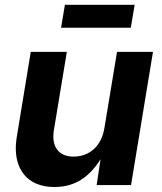

<svg xmlns="http://www.w3.org/2000/svg" viewBox="-20 -749 655 777"><path d="M200.7 7.8Q144.5 7.8 106.7 -16.6Q68.8 -41 53.2 -87.2Q37.6 -133.3 48.3 -197.3L104.5 -539.1H250.5L198.2 -223.1Q189.9 -172.4 211.2 -143.8Q232.4 -115.2 278.3 -115.2Q309.1 -115.2 334.7 -128.2Q360.4 -141.1 378.2 -166.7Q396 -192.4 402.3 -229.5L453.6 -539.1H599.1L510.3 0H371.1L391.6 -135.7H403.8Q370.6 -67.4 320.1 -29.8Q269.5 7.8 200.7 7.8ZM524.9 -729.5 509.3 -636.7H227.1L242.7 -729.5Z"/></svg>

Font: Inter 18pt
Style: Bold Italic
Weight: 700
Italic angle: -9.3988°
Designer: Rasmus Andersson
Foundry: rsms
Version: Version 4.001;git-66647c0bb